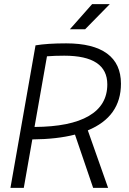

<svg xmlns="http://www.w3.org/2000/svg" viewBox="-20 -914 626 934"><path d="M30.8 0 152.8 -693.4Q210.4 -703.1 301.8 -703.1Q433.1 -703.1 500.7 -653.6Q568.4 -604 568.4 -506.8Q568.4 -346.2 407.2 -279.8L505.9 0H433.1L344.7 -259.3Q257.3 -236.8 137.2 -235.8L95.7 0ZM147.9 -296.4Q322.3 -297.4 412.1 -349.9Q502 -402.3 502 -503.4Q502 -643.1 292.5 -643.1Q246.6 -643.1 208.5 -640.1ZM319.8 -771.5 428.2 -894H514.2L394 -771.5Z"/></svg>

Font: Cascadia Code Light
Style: Italic
Weight: 300
Italic angle: -10°
Monospace: yes
Designer: Aaron Bell
Foundry: Saja Typeworks
Version: Version 2404.023; ttfautohint (v1.8.4)